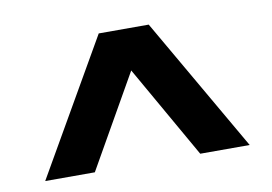

<svg xmlns="http://www.w3.org/2000/svg" viewBox="-50 -816 739 522"><g transform="rotate(-10 319.0 -555.0)"><path d="M36.5 -370 249.5 -740H387.5L601 -370H464.5L319 -625.5L173.5 -370Z"/></g></svg>

Font: Encode Sans SemiExpanded SemiExpanded SemiBold
Style: Regular
Weight: 600
Width: 6
Designer: Multiple Designers
Foundry: Impallari Type
Version: Version 3.000; ttfautohint (v1.8.3) -l 8 -r 50 -G 200 -x 14 